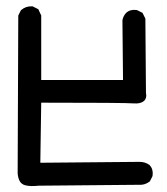

<svg xmlns="http://www.w3.org/2000/svg" viewBox="-20 -585 540 621"><path d="M105 15.6Q78.1 18.6 61.5 14.2Q49.8 11.2 43.9 1Q38.1 -9.3 37.1 -24.9V-25.4L39.1 -532.2V-534.7L40 -536.6L46.9 -550.3L47.9 -552.2L49.3 -553.2Q64 -565.4 83.5 -564.5H85.4L87.4 -563.5L101.1 -556.6L104 -555.2L105.5 -551.8L112.3 -537.1L113.3 -535.2V-533.2V-326.2H377.9L376 -517.6V-518.6V-519.5Q378.4 -532.7 387.2 -542.5L387.7 -543L388.2 -543.5Q400.9 -555.2 420.9 -552.7L422.9 -552.2L424.3 -551.8L438 -544.9L440.9 -543.5L442.4 -540.5L449.2 -526.9L450.2 -524.9V-522.5L452.1 -286.1Q453.1 -280.3 453.1 -274.9Q452.1 -261.2 441.4 -255.4Q430.7 -249.5 415 -250.5Q383.8 -252.9 113.3 -252.9L110.4 -58.6L430.7 -61.5Q449.7 -61.5 462.9 -51.8L463.4 -51.3L464.4 -50.3Q476.1 -37.6 473.6 -17.6L473.1 -15.6L472.7 -14.2L465.8 -0.5L464.8 1.5L462.9 2.9Q447.3 14.6 426.3 12.7Z"/></svg>

Font: NaikaiFont
Style: Bold
Weight: 700
Version: Version 1.89